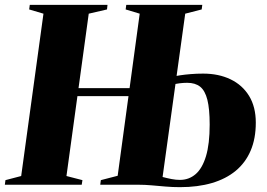

<svg xmlns="http://www.w3.org/2000/svg" viewBox="-35 -763 1102 793"><path d="M-15 0 -12.5 -19 52.5 -36 144.5 -706.5 85.5 -724 88 -743H409L407 -724L331.5 -706.5L239.5 -36L305.5 -19L302.5 0ZM238 -366V-399H565.5V-366ZM708.5 10Q678 10 648.8 7.5Q619.5 5 591.5 2.5Q563.5 0 537 0H379L381.5 -19L451 -37L542 -706.5L484 -724L486.5 -743H800.5L798 -724L730 -706.5L636.5 -32Q655.5 -27 673.5 -23.5Q691.5 -20 708 -20Q745.5 -20 773 -43.8Q800.5 -67.5 815.8 -118Q831 -168.5 831 -248.5Q831 -313 821.5 -350.8Q812 -388.5 791.8 -404.8Q771.5 -421 738 -421Q722.5 -421 706.8 -419Q691 -417 678.5 -414.5V-445.5Q689 -449 708.8 -452Q728.5 -455 753.2 -457Q778 -459 804 -459Q868 -459 917 -435.5Q966 -412 993.8 -366.8Q1021.5 -321.5 1021.5 -256.5Q1021.5 -190.5 1000.2 -140.8Q979 -91 938.5 -57.5Q898 -24 840 -7Q782 10 708.5 10Z"/></svg>

Font: Merriweather 144pt Black
Style: Italic
Weight: 900
Italic angle: -7.8°
Version: Version 2.101